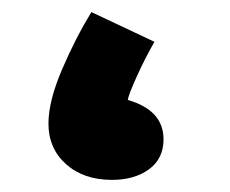

<svg xmlns="http://www.w3.org/2000/svg" viewBox="-20 -293 380 317"><path d="M165 4Q202 4 226 -13.5Q250 -31 250 -63Q250 -111 191 -128Q192 -136 205.5 -166Q219 -196 235 -224L131 -273Q105 -231 82.5 -178.5Q60 -126 60 -89Q60 -48 89 -22Q118 4 165 4Z"/></svg>

Font: Noto Sans Arabic Extra
Style: Regular
Weight: 800
Designer: Nadine Chahine - Monotype Design Team
Foundry: Monotype Imaging Inc.
Version: Version 1.902